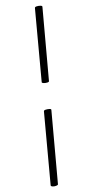

<svg xmlns="http://www.w3.org/2000/svg" viewBox="-141 -771 468 968"><g transform="rotate(-15 93.5 -287.0)"><path d="M125 -357Q125 -352 115.5 -351.5Q106 -351 97 -353.5Q88 -356 88 -360L152 -731Q153 -736 162.5 -736.5Q172 -737 181.5 -734.5Q191 -732 190 -727ZM34 158Q33 162 23.5 163Q14 164 5.5 161.5Q-3 159 -3 154L61 -216Q62 -221 71.5 -221.5Q81 -222 90.5 -220Q100 -218 99 -213Z"/></g></svg>

Font: Cormorant Infant Light Medium
Style: Italic
Weight: 500
Italic angle: -10°
Version: Version 4.001